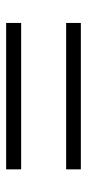

<svg xmlns="http://www.w3.org/2000/svg" viewBox="155 -608 289 640"><g transform="rotate(-90 300.0 -287.5)"><path d="M56 -362V-412H544V-362ZM56 -163V-212H544V-163Z"/></g></svg>

Font: Nunito Sans 12pt ExtraLight 12pt Light
Style: Regular
Weight: 300
Version: Version 3.101;gftools[0.9.27]